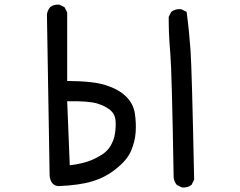

<svg xmlns="http://www.w3.org/2000/svg" viewBox="-20 -782 1040 833"><path d="M768.1 30.8 748.5 21 747.1 20.5 746.6 19.5Q735.8 6.3 733.4 -11.2V-11.7Q729.5 -243.2 725.8 -378.4Q722.2 -513.7 718.8 -551.8Q717.3 -566.9 716.3 -582.5Q715.3 -598.1 714.4 -613.5Q713.4 -628.9 712.9 -644.5Q712.4 -660.2 712.2 -675.8Q711.9 -691.4 711.9 -707V-708.5L712.4 -709.5L722.2 -729L723.1 -730.5L724.1 -731.4Q741.2 -744.1 765.1 -742.2H766.1L767.1 -741.7L786.6 -731.9L789.6 -730.5L790 -727.5Q800.8 -647 806.6 -564.5Q812.5 -481.9 822.3 -3.9V-2.4L821.8 -1.5L812 18.1L811.5 19.5L810.5 20Q794.9 33.2 770 31.2H769ZM233.9 25.4Q216.3 24.4 206.5 12.2Q196.8 0 195.3 -21V-21.5L183.6 -718.8V-719.2Q186 -736.8 196.8 -750L197.3 -750.5Q205.1 -757.3 215.1 -760Q225.1 -762.7 236.8 -761.7H237.8L238.8 -761.2L258.3 -751.5L260.3 -750.5L260.7 -749L261.2 -748.5L271 -729L271.5 -728V-726.6V-430.7Q384.3 -430.2 438.5 -412.6Q494.1 -395 526.4 -363.8Q559.1 -332 565.4 -288.1Q571.3 -245.1 568.4 -206.5Q565.4 -167.5 548.8 -127.9Q532.2 -88.4 484.4 -50.3Q437.5 -12.2 381.3 4.4Q326.2 21.5 234.9 25.4H234.4ZM377.4 -87.4Q400.4 -97.2 423.3 -111.8Q445.8 -126.5 460 -149.4Q462.4 -154.3 464.8 -159.2Q467.3 -164.1 469.5 -169.2Q471.7 -174.3 473.4 -179.4Q475.1 -184.6 476.3 -189.9Q477.5 -195.3 478.5 -201.2Q483.4 -230 481.4 -258.3Q479.5 -285.2 460.9 -302.2Q458.5 -304.7 455.8 -306.6Q453.1 -308.6 450.2 -310.5Q447.3 -312.5 443.8 -314.7Q440.4 -316.9 437 -318.6Q433.6 -320.3 429.7 -322.3Q425.8 -324.2 421.6 -325.9Q417.5 -327.6 412.8 -329.1Q408.2 -330.6 403.3 -332.5Q366.7 -344.2 271.5 -342.8L282.7 -64.9Q337.9 -71.3 377.4 -87.4Z"/></svg>

Font: NaikaiFont
Style: SemiBold
Weight: 600
Version: Version 1.89